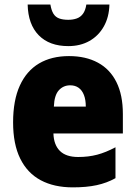

<svg xmlns="http://www.w3.org/2000/svg" viewBox="-20 -807 590 837"><path d="M280.8 -562.5Q354 -562.5 406.7 -533.9Q459.5 -505.4 487.5 -449.2Q515.6 -393.1 515.6 -310.1V-225.1H212.9Q214.4 -175.8 241 -149.2Q267.6 -122.6 320.8 -122.6Q365.7 -122.6 403.6 -132.6Q441.4 -142.6 483.4 -165V-30.3Q445.8 -9.3 401.6 0.2Q357.4 9.8 297.4 9.8Q215.3 9.8 157.2 -21.5Q99.1 -52.7 68.1 -115.7Q37.1 -178.7 37.1 -273.4Q37.1 -369.6 66.4 -433.8Q95.7 -498 150.1 -530.3Q204.6 -562.5 280.8 -562.5ZM286.1 -435.1Q256.3 -435.1 236.6 -413.6Q216.8 -392.1 214.8 -342.3H354Q354 -372.1 345.9 -392.8Q337.9 -413.6 322.8 -424.3Q307.6 -435.1 286.1 -435.1ZM457 -787.1Q455.6 -732.4 432.6 -691.7Q409.7 -650.9 369.9 -628.4Q330.1 -606 277.8 -606Q195.3 -606 148.9 -653.3Q102.5 -700.7 100.6 -787.1H199.7Q204.1 -761.2 213.1 -746.8Q222.2 -732.4 238 -726.6Q253.9 -720.7 277.8 -720.7Q298.3 -720.7 314.7 -726.6Q331.1 -732.4 341.8 -747.1Q352.5 -761.7 356.4 -787.1Z"/></svg>

Font: Open Sans SemiCondensed ExtraBold
Style: Regular
Weight: 800
Width: 4
Designer: Monotype Design Team
Foundry: Monotype Imaging Inc.
Version: Version 3.000